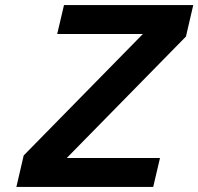

<svg xmlns="http://www.w3.org/2000/svg" viewBox="-20 -742 787 762"><path d="M45 0 74 -125 547 -607H207L234 -722H747L718 -597L245 -115H615L588 0Z"/></svg>

Font: Perun
Style: Bold Italic
Weight: 700
Italic angle: -12°
Foundry: Copyright (c) Stefan Peev, Context Ltd, 2016
Version: Version 1.027